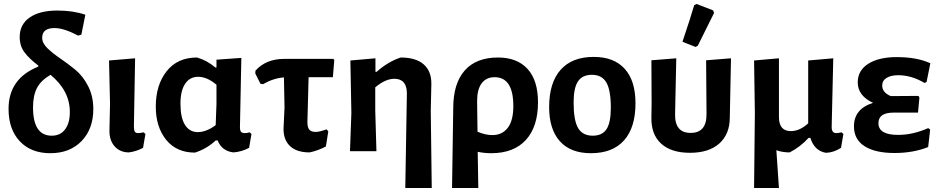

<svg xmlns="http://www.w3.org/2000/svg" viewBox="-20 -760 4732 965"><path d="M233 10Q136 10 79.5 -50Q23 -110 23 -213Q23 -365 172 -425L173 -430Q127 -465 103 -497Q79 -529 79 -574Q79 -637 129 -672Q179 -707 268 -707Q348 -707 409 -686L389 -586L373 -581Q301 -619 254 -619Q192 -619 192 -570Q192 -543 218.5 -517.5Q245 -492 282.5 -466.5Q320 -441 358 -410Q396 -379 422.5 -328Q449 -277 449 -212Q449 -112 390 -51Q331 10 233 10ZM146 -220Q146 -78 240 -78Q283 -78 307 -109.5Q331 -141 331 -197Q331 -304 234 -384Q187 -357 166.5 -319Q146 -281 146 -220Z M628 6Q584 6 557 -23.5Q530 -53 530 -102L533 -239L528 -456L659 -467L653 -124Q653 -106 657.5 -98.5Q662 -91 675 -91Q685 -91 701 -95L711 -87L699 -17Q666 1 628 6Z M960 7Q867 7 815 -57.5Q763 -122 763 -224Q763 -333 817.5 -402Q872 -471 970 -471Q1020 -457 1062 -421H1068V-460L1193 -469L1186 -121Q1186 -104 1191.5 -97.5Q1197 -91 1211 -91Q1222 -91 1234 -95L1244 -87L1232 -17Q1195 3 1153 6Q1095 -1 1074 -54H1064Q1019 -12 960 7ZM887 -239Q887 -168 910 -132Q933 -96 974 -96Q1017 -96 1064 -131L1068 -237V-334Q1021 -374 976 -374Q934 -374 910.5 -339Q887 -304 887 -239Z M1536 6Q1472 6 1438.5 -25Q1405 -56 1405 -112L1410 -220L1407 -371Q1354 -367 1302 -337L1289 -339L1263 -391L1264 -405Q1317 -464 1408 -464H1656L1660 -457L1653 -372H1531L1525 -146Q1525 -120 1534.5 -108.5Q1544 -97 1566 -97Q1587 -97 1621 -110L1630 -100L1618 -24Q1579 -3 1536 6Z M1867 -467V-399H1873Q1930 -450 1994 -471Q2070 -471 2109.5 -436.5Q2149 -402 2148 -337L2145 -204L2150 185H2017L2025 -290Q2025 -364 1962 -364Q1917 -364 1866 -321V-205L1872 0H1739L1746 -192L1741 -456Z M2252 185 2258 -217Q2258 -340 2315.5 -405.5Q2373 -471 2483 -471Q2579 -471 2631.5 -413.5Q2684 -356 2684 -246Q2684 -123 2623 -56.5Q2562 10 2449 10Q2413 10 2381 3L2384 185ZM2378 -252 2380 -98Q2420 -81 2454 -81Q2504 -81 2532 -117.5Q2560 -154 2560 -227Q2560 -372 2466 -372Q2424 -372 2401 -341.5Q2378 -311 2378 -252Z M2964 -474Q3066 -474 3120 -414Q3174 -354 3174 -241Q3174 -119 3116.5 -54.5Q3059 10 2950 10Q2848 10 2794 -50Q2740 -110 2740 -222Q2740 -344 2797.5 -409Q2855 -474 2964 -474ZM2955 -384Q2907 -384 2885 -351Q2863 -318 2863 -245Q2863 -155 2885.5 -116.5Q2908 -78 2959 -78Q3007 -78 3028.5 -111Q3050 -144 3050 -218Q3050 -307 3027.5 -345.5Q3005 -384 2955 -384Z M3469 -734 3481 -740 3564 -708 3569 -695Q3540 -636 3487 -530L3476 -524L3410 -550Q3451 -671 3469 -734ZM3254 -170 3255 -244 3254 -457 3379 -467 3373 -187Q3371 -92 3451 -92Q3532 -92 3531 -187L3529 -457L3654 -467L3648 -170Q3648 -86 3595.5 -39Q3543 8 3448 8Q3353 8 3302.5 -38.5Q3252 -85 3254 -170Z M3770 185 3774 -192 3770 -456 3895 -467V-172Q3895 -101 3955 -101Q3999 -101 4042 -140V-456L4168 -467L4160 -121Q4160 -91 4183 -91Q4193 -91 4209 -95L4219 -87L4207 -17Q4170 7 4131 8Q4073 -2 4053 -67H4044Q4003 -22 3949 6Q3912 6 3882 -5L3895 185Z M4476 9Q4379 9 4325.5 -25Q4272 -59 4272 -125Q4272 -213 4368 -243Q4291 -279 4291 -346Q4291 -406 4344 -439.5Q4397 -473 4487 -473Q4589 -473 4656 -442L4637 -348L4627 -343Q4561 -382 4495 -382Q4458 -382 4436 -368.5Q4414 -355 4414 -330Q4414 -295 4457 -277L4596 -278L4601 -270L4594 -194H4471Q4395 -194 4395 -141Q4395 -82 4494 -82Q4568 -82 4645 -116L4655 -109L4645 -21Q4570 9 4476 9Z"/></svg>

Font: Alegreya Sans SC
Style: Bold
Weight: 700
Designer: Juan Pablo del Peral
Foundry: Huerta Tipografica
Version: Version 2.007